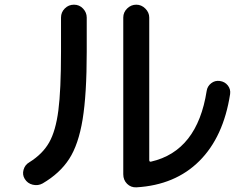

<svg xmlns="http://www.w3.org/2000/svg" viewBox="-20 -765 1040 816"><path d="M559.6 31.2Q536.1 32.2 520 16.1Q503.9 0 503.9 -24.4V-690.4Q503.9 -712.9 520.5 -729Q537.1 -745.1 559.1 -745.1Q581.1 -745.1 597.7 -728.5Q614.3 -711.9 614.3 -690.4V-85Q614.3 -76.2 622.1 -78.1Q818.4 -123 858.4 -378.9Q861.3 -398.4 877.4 -411.1Q893.6 -423.8 914.1 -420.9Q935.5 -418 948.2 -401.9Q960.9 -385.7 958 -365.2Q929.7 -182.6 827.1 -80.6Q724.6 21.5 559.6 31.2ZM161.1 14.6Q141.6 25.4 119.1 20Q96.7 14.6 85 -4.9Q74.2 -22.5 80.1 -43.5Q85.9 -64.5 104.5 -75.2Q161.1 -110.4 189 -159.7Q216.8 -209 228 -295.4Q239.3 -381.8 239.3 -544.9V-690.4Q239.3 -712.9 255.4 -729Q271.5 -745.1 294.4 -745.1Q317.4 -745.1 333 -728.5Q348.6 -711.9 348.6 -690.4V-544.9Q348.6 -364.3 331.1 -257.3Q313.5 -150.4 273.9 -89.4Q234.4 -28.3 161.1 14.6Z"/></svg>

Font: Rounded Mgen+ 1m medium
Style: Regular
Weight: 500
Designer: [Source Han Sans]
Ryoko NISHIZUKA  (kana & ideographs); Paul D. Hunt (Latin, Greek & Cyrillic); Wenlong ZHANG  (bopomofo
Version: Version 1.059.20150602